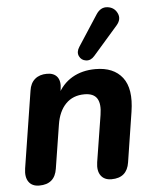

<svg xmlns="http://www.w3.org/2000/svg" viewBox="-55 -824 699 877"><g transform="rotate(-5 294.5 -385.5)"><path d="M31.7 -75.6 87.3 -428Q92.1 -462.3 113.4 -480.4Q134.6 -498.4 168.7 -498.4Q200.8 -498.4 215.9 -478.7Q230.9 -458.9 224.9 -421.6L215.9 -365.2L213.1 -395.3Q238.1 -446.5 283.9 -473.5Q329.7 -500.4 391.1 -500.4Q474.3 -500.4 514.5 -448.5Q554.7 -396.6 538.5 -292.4L502.7 -63.2Q492.1 7.2 420.9 7.2Q387.8 7.2 372 -14.9Q356.3 -36.9 362.1 -75.6L396.3 -290Q404.4 -340.1 388.7 -365.1Q372.9 -390.1 331 -390.1Q278.3 -390.1 245.4 -356.5Q212.5 -322.9 203.1 -262.6L171.5 -63.2Q160.9 7.2 89.7 7.2Q56.6 7.2 41.3 -14.9Q25.9 -36.9 31.7 -75.6ZM326.6 -607.6 418.3 -748.8Q439 -780.9 470.4 -777.2Q501.9 -773.5 515.1 -745.7Q528.4 -717.9 504.7 -690.7L390.8 -560.2Q373.8 -540.6 352 -543.5Q330.3 -546.4 321.2 -565.8Q312.2 -585.1 326.6 -607.6Z"/></g></svg>

Font: SN Pro Thin
Style: Italic
Weight: 200
Italic angle: -9°
Designer: Tobias Whetton
Foundry: Supernotes
Version: Version 1.003;Glyphs 3.3 (3324)